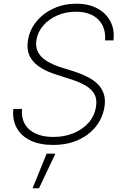

<svg xmlns="http://www.w3.org/2000/svg" viewBox="-20 -758 653 1019"><path d="M261.2 11.2Q190.4 11.2 141.1 -12.7Q91.8 -36.6 68.4 -79.8Q44.9 -123 50.8 -179.7H96.7Q92.8 -133.3 111.6 -100.1Q130.4 -66.9 169.2 -49.1Q208 -31.2 262.7 -31.2Q321.8 -31.2 370.1 -51Q418.5 -70.8 450 -106.7Q481.4 -142.6 489.3 -189.9Q495.6 -227.5 483.2 -254.2Q470.7 -280.8 439 -300.8Q407.2 -320.8 355.5 -337.4L275.4 -363.3Q193.4 -389.2 155.3 -433.3Q117.2 -477.5 128.4 -544.9Q137.7 -601.1 174.1 -644.8Q210.4 -688.5 265.1 -713.4Q319.8 -738.3 385.3 -738.3Q450.7 -738.3 497.1 -713.1Q543.5 -688 566.2 -644Q588.9 -600.1 582 -543.5H537.6Q543 -611.8 502 -653.8Q460.9 -695.8 382.3 -695.8Q329.6 -695.8 284.9 -676.5Q240.2 -657.2 210.4 -623.3Q180.7 -589.4 173.3 -545.9Q167.5 -509.3 181.4 -482.2Q195.3 -455.1 225.6 -435.8Q255.9 -416.5 298.3 -402.3L374.5 -378.4Q414.6 -365.2 446.8 -348.6Q479 -332 500.7 -309.6Q522.5 -287.1 531.5 -257.3Q540.5 -227.5 534.2 -189Q524.4 -130.9 488.3 -85.7Q452.1 -40.5 394.3 -14.6Q336.4 11.2 261.2 11.2ZM152.8 241.2 227.5 57.6H273.9L187 241.2Z"/></svg>

Font: Inter 17pt ExtraLight
Style: Italic
Weight: 250
Italic angle: -9.3988°
Version: Version 4.001;git-66647c0bb